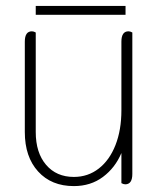

<svg xmlns="http://www.w3.org/2000/svg" viewBox="-20 -620 546 650"><path d="M64 -173V-479Q64 -514 88 -514Q94 -514 101 -510V-173Q101 -103 136 -62Q171 -21 230 -21Q278 -21 314.5 -49.5Q351 -78 371 -129Q391 -180 391 -247V-479Q391 -514 415 -514Q421 -514 428 -510V-31Q428 4 404 4Q398 4 391 0V-102Q370 -52 328.5 -21Q287 10 230 10Q154 10 109 -39.5Q64 -89 64 -173ZM101 -600H405V-570H101Z"/></svg>

Font: Thasadith
Style: Regular
Weight: 400
Designer: Cadson Demak Co.,Ltd.
Foundry: Cadson Demak Co.,Ltd.
Version: Version 1.000; ttfautohint (v1.6)